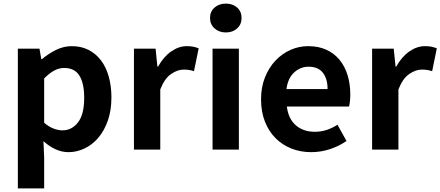

<svg xmlns="http://www.w3.org/2000/svg" viewBox="-20 -830 2443 1065"><path d="M79 -560H199L209 -502H213Q248 -532 290.5 -553Q333 -574 378 -574Q430 -574 470.5 -553.5Q511 -533 539.5 -496Q568 -459 583 -406Q598 -353 598 -289Q598 -217 578 -160.5Q558 -104 525 -65.5Q492 -27 449 -6.5Q406 14 360 14Q323 14 288 -2Q253 -18 221 -47L225 45V215H79ZM327 -107Q378 -107 412.5 -151Q447 -195 447 -287Q447 -368 420.5 -410.5Q394 -453 336 -453Q307 -453 280.5 -438.5Q254 -424 225 -395V-149Q252 -126 278 -116.5Q304 -107 327 -107Z M723 -560H843L853 -461H857Q888 -516 930 -545Q972 -574 1016 -574Q1039 -574 1054 -570.5Q1069 -567 1082 -562L1056 -435Q1042 -440 1028.5 -442Q1015 -444 998 -444Q965 -444 929 -419.5Q893 -395 869 -334V0H723Z M1159 -560H1305V0H1159ZM1233 -650Q1195 -650 1170 -672.5Q1145 -695 1145 -730Q1145 -766 1170 -788Q1195 -810 1233 -810Q1271 -810 1295.5 -788Q1320 -766 1320 -730Q1320 -695 1295.5 -672.5Q1271 -650 1233 -650Z M1706 14Q1647 14 1596.5 -6Q1546 -26 1508.5 -63.5Q1471 -101 1449.5 -155.5Q1428 -210 1428 -279Q1428 -347 1450 -401.5Q1472 -456 1508.5 -494.5Q1545 -533 1592 -553.5Q1639 -574 1689 -574Q1747 -574 1790.5 -554Q1834 -534 1863.5 -498Q1893 -462 1908 -413Q1923 -364 1923 -306Q1923 -286 1921 -267.5Q1919 -249 1916 -239H1571Q1580 -170 1621.5 -134.5Q1663 -99 1726 -99Q1761 -99 1791.5 -109Q1822 -119 1852 -138L1902 -48Q1860 -19 1809.5 -2.5Q1759 14 1706 14ZM1797 -336Q1797 -393 1771 -426.5Q1745 -460 1691 -460Q1647 -460 1612 -428.5Q1577 -397 1569 -336Z M2044 -560H2164L2174 -461H2178Q2209 -516 2251 -545Q2293 -574 2337 -574Q2360 -574 2375 -570.5Q2390 -567 2403 -562L2377 -435Q2363 -440 2349.5 -442Q2336 -444 2319 -444Q2286 -444 2250 -419.5Q2214 -395 2190 -334V0H2044Z"/></svg>

Font: SpoqaHanSans-Bold
Style: Regular
Weight: 700
Designer: [Spoqa Han Sans] Dong-huui Kim \uAE40 \uB3D9 \uD718   [Noto Sans] Ryoko NISHIZUKA \u897F \u585A \u6DBC \u5B50  (kana & i
Foundry: Spoqa (http://www.spoqa-han-sans.com)
Version: Version 2.000